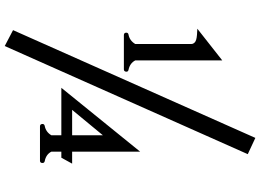

<svg xmlns="http://www.w3.org/2000/svg" viewBox="-160 -766 1071 790"><g transform="rotate(90 375.0 -370.5)"><path d="M431.6 -132.3H536.1V-258.8ZM536.1 -87.9H340.8L603.5 -412.1V-132.3H652.8L628.4 -87.9H603.5V-46.9Q614.7 -24.9 642.6 -19.5Q650.9 -17.6 650.1 -8.8Q649.4 0 640.6 0H499.5Q490.7 0 489.7 -8.8Q488.8 -17.6 497.6 -19.5Q522.9 -24.4 536.1 -46.9ZM122.1 -364.3Q147 -369.1 160.6 -392.1V-621.6Q160.6 -626 159.2 -629.4Q157.7 -632.8 154.3 -636.5Q150.9 -640.1 143.1 -642.6Q135.3 -645 123 -646L97.7 -647.5L228 -750V-392.1Q239.3 -370.1 266.6 -364.3Q275.4 -362.8 274.4 -354Q273.4 -345.2 264.6 -345.2H124Q114.7 -345.2 114 -354Q113.3 -362.8 122.1 -364.3ZM103.5 110.8 546.9 -886.2 613.8 -855 168.9 145Z"/></g></svg>

Font: Modern Antiqua
Style: Regular
Weight: 500
Version: Version 1.0